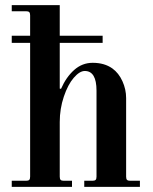

<svg xmlns="http://www.w3.org/2000/svg" viewBox="-20 -732 600 752"><path d="M26 0V-24H82Q91 -24 94.5 -27.5Q98 -31 98 -40V-564H26V-592H98V-672Q98 -681 94.5 -684.5Q91 -688 82 -688H26V-712H214V-592H382V-564H214V-385L219 -384Q239 -430 270.5 -458Q302 -486 343 -486Q389 -486 420 -464Q445 -446 459.5 -414Q474 -382 474 -348V-40Q474 -31 477.5 -27.5Q481 -24 490 -24H528V0H310V-24H342Q351 -24 354.5 -27.5Q358 -31 358 -40V-377Q358 -454 312 -454Q292 -454 269 -427.5Q246 -401 230 -353.5Q214 -306 214 -254V-40Q214 -31 217.5 -27.5Q221 -24 230 -24H262V0Z"/></svg>

Font: Old Standard TT
Style: Bold
Weight: 700
Designer: Alexey Kryukov <alexios@thessalonica.org.ru>
Version: Version 2.2